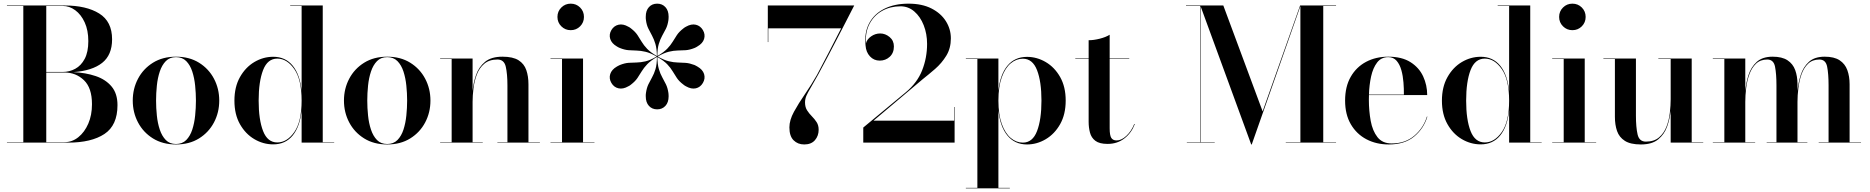

<svg xmlns="http://www.w3.org/2000/svg" viewBox="-20 -780 10224 1050"><path d="M353 0H18V-2.5H107.5V-747.5H18V-750H333Q452 -750 522.5 -706.2Q593 -662.5 593 -565Q593 -479 538.5 -436Q484 -393 380.5 -385.5Q448.5 -382.5 503.2 -364Q558 -345.5 590.2 -307Q622.5 -268.5 622.5 -205Q622.5 -94.5 551 -47.2Q479.5 0 353 0ZM323 -747.5H233V-386.5H323Q359.5 -386.5 391.5 -403.8Q423.5 -421 443.2 -458.2Q463 -495.5 463 -555Q463 -614.5 443.2 -657.5Q423.5 -700.5 391.5 -724Q359.5 -747.5 323 -747.5ZM332.5 -383.5H233V-2.5H332.5Q374.5 -2.5 408.5 -29.8Q442.5 -57 462.8 -103.8Q483 -150.5 483 -210Q483 -299.5 439 -341.5Q395 -383.5 332.5 -383.5Z M706 -230Q706 -295 734.8 -349.5Q763.5 -404 816.5 -437Q869.5 -470 942.5 -470Q1015.5 -470 1068.5 -437Q1121.5 -404 1150.2 -349.5Q1179 -295 1179 -230Q1179 -165 1150.2 -110.5Q1121.5 -56 1068.5 -23Q1015.5 10 942.5 10Q869.5 10 816.5 -23Q763.5 -56 734.8 -110.5Q706 -165 706 -230ZM833.5 -230Q833.5 -190 837.8 -148.2Q842 -106.5 853.8 -71.2Q865.5 -36 886.8 -14.2Q908 7.5 942.5 7.5Q977 7.5 998.5 -14.2Q1020 -36 1031.5 -71.2Q1043 -106.5 1047.2 -148.2Q1051.5 -190 1051.5 -230Q1051.5 -270 1047.2 -311.8Q1043 -353.5 1031.5 -388.8Q1020 -424 998.5 -445.8Q977 -467.5 942.5 -467.5Q908 -467.5 886.8 -445.8Q865.5 -424 853.8 -388.8Q842 -353.5 837.8 -311.8Q833.5 -270 833.5 -230Z M1807.5 -2.5V0H1629.5V-177Q1620.5 -88 1580.8 -39.2Q1541 9.5 1474 9.5Q1419.5 9.5 1371 -19Q1322.5 -47.5 1292.2 -101Q1262 -154.5 1262 -229.5Q1262 -304.5 1292.2 -358.2Q1322.5 -412 1371 -440.8Q1419.5 -469.5 1474 -469.5Q1541 -469.5 1580.8 -420.8Q1620.5 -372 1629.5 -282.5V-747.5H1567V-750H1745V-2.5ZM1629.5 -229.5Q1629.5 -344.5 1589.5 -402Q1549.5 -459.5 1496.5 -459.5Q1443 -459.5 1418.8 -396.8Q1394.5 -334 1394.5 -229.5Q1394.5 -125.5 1418.8 -63.2Q1443 -1 1496.5 -1Q1549.5 -1 1589.5 -58Q1629.5 -115 1629.5 -229.5Z M1861 -230Q1861 -295 1889.8 -349.5Q1918.5 -404 1971.5 -437Q2024.5 -470 2097.5 -470Q2170.5 -470 2223.5 -437Q2276.5 -404 2305.2 -349.5Q2334 -295 2334 -230Q2334 -165 2305.2 -110.5Q2276.5 -56 2223.5 -23Q2170.5 10 2097.5 10Q2024.5 10 1971.5 -23Q1918.5 -56 1889.8 -110.5Q1861 -165 1861 -230ZM1988.5 -230Q1988.5 -190 1992.8 -148.2Q1997 -106.5 2008.8 -71.2Q2020.5 -36 2041.8 -14.2Q2063 7.5 2097.5 7.5Q2132 7.5 2153.5 -14.2Q2175 -36 2186.5 -71.2Q2198 -106.5 2202.2 -148.2Q2206.5 -190 2206.5 -230Q2206.5 -270 2202.2 -311.8Q2198 -353.5 2186.5 -388.8Q2175 -424 2153.5 -445.8Q2132 -467.5 2097.5 -467.5Q2063 -467.5 2041.8 -445.8Q2020.5 -424 2008.8 -388.8Q1997 -353.5 1992.8 -311.8Q1988.5 -270 1988.5 -230Z M2387 -2.5H2450V-457.5H2387V-460H2564.5V-282.5Q2568.5 -327 2583.5 -370.2Q2598.5 -413.5 2632.5 -441.8Q2666.5 -470 2728 -470Q2785 -470 2815.8 -450.5Q2846.5 -431 2858.2 -396.8Q2870 -362.5 2870 -319V-2.5H2932.5V0H2700V-2.5H2755V-312.5Q2755 -375.5 2746 -415Q2737 -454.5 2700.5 -454.5Q2655.5 -454.5 2628.2 -431.2Q2601 -408 2587.5 -372Q2574 -336 2569.2 -296.2Q2564.5 -256.5 2564.5 -223V-2.5H2620V0H2387Z M3028.5 -687.5Q3028.5 -718 3049.8 -739Q3071 -760 3101 -760Q3131.5 -760 3152.5 -739Q3173.5 -718 3173.5 -687.5Q3173.5 -657 3152.5 -636Q3131.5 -615 3101 -615Q3071 -615 3049.8 -636Q3028.5 -657 3028.5 -687.5ZM2990.5 -2.5H3053.5V-457.5H2990.5V-460H3168.5V-2.5H3231V0H2990.5Z M3636.5 -253Q3636.5 -220 3619 -201Q3601.5 -182 3574 -182Q3546 -182 3528.8 -201Q3511.5 -220 3511.5 -253Q3511.5 -257.5 3511.5 -261.8Q3511.5 -266 3512.5 -271Q3516.5 -299.5 3526 -319Q3535.5 -338.5 3546.2 -357.5Q3557 -376.5 3564.8 -402.2Q3572.5 -428 3572.5 -468.5Q3537.5 -448 3519 -428.2Q3500.5 -408.5 3489.2 -389.8Q3478 -371 3465.8 -353Q3453.5 -335 3431.5 -318Q3427.5 -314.5 3423.8 -312.2Q3420 -310 3416 -308Q3387.5 -291.5 3362.5 -297Q3337.5 -302.5 3323.5 -326.5Q3309.5 -350.5 3317.2 -375Q3325 -399.5 3353.5 -416Q3357.5 -418 3361.2 -420.2Q3365 -422.5 3370 -424.5Q3396.5 -435 3418.2 -436.5Q3440 -438 3461.8 -438.2Q3483.5 -438.5 3509.8 -444.5Q3536 -450.5 3571 -471Q3536 -491 3509.5 -497Q3483 -503 3461.2 -503.5Q3439.5 -504 3417.8 -505.5Q3396 -507 3370 -517.5Q3365 -519.5 3361.2 -521.5Q3357.5 -523.5 3353.5 -526Q3325 -542.5 3317.2 -567Q3309.5 -591.5 3323.5 -615.5Q3337.5 -639 3362.5 -644.8Q3387.5 -650.5 3416 -634Q3420 -632 3423.8 -629.8Q3427.5 -627.5 3431.5 -624Q3454 -606.5 3466 -588.5Q3478 -570.5 3489.2 -551.5Q3500.5 -532.5 3519 -513Q3537.5 -493.5 3572.5 -473.5Q3572 -514 3564.2 -539.8Q3556.5 -565.5 3546 -584.8Q3535.5 -604 3525.8 -623.5Q3516 -643 3512.5 -670.5Q3511.5 -676 3511.5 -680.2Q3511.5 -684.5 3511.5 -689Q3511.5 -722 3528.8 -741Q3546 -760 3574 -760Q3601.5 -760 3619 -741Q3636.5 -722 3636.5 -689Q3636.5 -684.5 3636.2 -680.2Q3636 -676 3635.5 -670.5Q3631.5 -642.5 3621.8 -623Q3612 -603.5 3601.2 -584.5Q3590.5 -565.5 3582.8 -539.8Q3575 -514 3575 -473.5Q3610 -494 3628.8 -513.5Q3647.5 -533 3658.8 -551.8Q3670 -570.5 3682 -588.5Q3694 -606.5 3716.5 -624Q3720.5 -627.5 3724.2 -629.8Q3728 -632 3731.5 -634Q3760.5 -650.5 3785.2 -644.8Q3810 -639 3824 -615.5Q3838 -591.5 3830.5 -567Q3823 -542.5 3794 -526Q3790.5 -523.5 3786.5 -521.5Q3782.5 -519.5 3778 -517.5Q3751.5 -507 3729.8 -505.5Q3708 -504 3686 -503.8Q3664 -503.5 3638 -497.2Q3612 -491 3577 -471Q3612 -451 3638.2 -444.8Q3664.5 -438.5 3686.2 -438.2Q3708 -438 3729.8 -436.2Q3751.5 -434.5 3778 -424.5Q3782.5 -422.5 3786.5 -420.2Q3790.5 -418 3794 -416Q3823 -399.5 3830.5 -375Q3838 -350.5 3824 -326.5Q3810 -302.5 3785.2 -297Q3760.5 -291.5 3731.5 -308Q3728 -310 3724.2 -312.2Q3720.5 -314.5 3716.5 -318Q3694 -335 3681.8 -353.2Q3669.5 -371.5 3658.5 -390.2Q3647.5 -409 3629 -428.5Q3610.5 -448 3575 -468.5Q3575.5 -428 3583.2 -402Q3591 -376 3601.8 -357Q3612.5 -338 3622 -318.5Q3631.5 -299 3635.5 -271Q3636 -266 3636.2 -261.8Q3636.5 -257.5 3636.5 -253Z M4297 -83.5Q4297 -123 4322 -168.8Q4347 -214.5 4382 -265.2Q4417 -316 4448 -370.5Q4475 -420.5 4510.8 -490.2Q4546.5 -560 4580 -625H4181.5V-550H4179V-750H4651.5Q4651.5 -750 4638.2 -724.2Q4625 -698.5 4603.2 -656Q4581.5 -613.5 4555.2 -563Q4529 -512.5 4502.5 -462.2Q4476 -412 4454 -371.5Q4429.5 -327 4413.8 -300.8Q4398 -274.5 4390.2 -256.8Q4382.5 -239 4382.5 -219.5Q4382.5 -194 4393.8 -176.5Q4405 -159 4419.8 -144.2Q4434.5 -129.5 4445.8 -112.2Q4457 -95 4457 -70.5Q4457 -37 4436.8 -13.5Q4416.5 10 4378 10Q4343 10 4320 -12.8Q4297 -35.5 4297 -83.5Z M5200.5 0H4701V-82.5L4933 -275Q4996 -327 5023 -395.5Q5050 -464 5050 -540Q5050 -595 5031.5 -642Q5013 -689 4980.2 -717.2Q4947.5 -745.5 4904.5 -745.5Q4849 -745.5 4804.8 -721Q4760.5 -696.5 4736 -651Q4711.5 -605.5 4715.5 -542.5Q4721 -565 4743.8 -581Q4766.5 -597 4793.5 -597Q4821.5 -597 4845 -577.5Q4868.5 -558 4868.5 -526Q4868.5 -490.5 4845.8 -469.5Q4823 -448.5 4791 -448.5Q4759 -448.5 4737.5 -471.8Q4716 -495 4713.5 -531Q4706 -602 4733.5 -653.2Q4761 -704.5 4816.5 -732.2Q4872 -760 4948.5 -760Q5022 -760 5073.8 -733.8Q5125.5 -707.5 5152.8 -664.2Q5180 -621 5180 -570Q5180 -516 5155 -475.2Q5130 -434.5 5094 -403.2Q5058 -372 5025 -346L4757 -120H5198V-195H5200.5Z M5262 247.5H5325V-457.5H5262V-460H5440V-282.5Q5449 -371.5 5489 -420.2Q5529 -469 5596.5 -469Q5650.5 -469 5699 -440.5Q5747.5 -412 5777.8 -358.5Q5808 -305 5808 -230Q5808 -155 5777.8 -101.2Q5747.5 -47.5 5699 -18.8Q5650.5 10 5596.5 10Q5529.5 10 5489.2 -39Q5449 -88 5440 -177.5V247.5H5502.5V250H5262ZM5440 -230Q5440 -153.5 5458.5 -102.2Q5477 -51 5507.5 -25.5Q5538 0 5573.5 0Q5627 0 5651.2 -63Q5675.5 -126 5675.5 -230Q5675.5 -334 5651.2 -396.5Q5627 -459 5573.5 -459Q5538 -459 5507.5 -433.8Q5477 -408.5 5458.5 -357.5Q5440 -306.5 5440 -230Z M6186 -101.5Q6168 -53.5 6129.2 -23.2Q6090.5 7 6037 7Q5992.5 7 5970.2 -10Q5948 -27 5940.8 -54.8Q5933.5 -82.5 5933.5 -113.5V-457.5H5860.5V-460H5933.5V-560Q5961.5 -560 5994.8 -568.5Q6028 -577 6048.5 -590V-460H6155.5V-457.5H6048.5V-78Q6048.5 -40.5 6057.2 -26.2Q6066 -12 6086.5 -12Q6113 -12 6140.2 -37.5Q6167.5 -63 6183 -102Z M6470.5 -2.5H6543V-747.5H6466V-750H6670L6885 -171L7090 -750H7286.5V-747.5H7216.5V-2.5H7286.5V0H7011.5V-2.5H7091.5V-746.5L6825.5 10H6822.5L6545.5 -746.5V-2.5H6623V0H6470.5Z M7786 -142.5Q7766.5 -77.5 7714.2 -33.8Q7662 10 7575 10Q7507 10 7453 -18.2Q7399 -46.5 7367.5 -100.2Q7336 -154 7336 -230Q7336 -306.5 7366.8 -360Q7397.5 -413.5 7450.8 -441.8Q7504 -470 7572 -470Q7646.5 -470 7693.5 -440.2Q7740.5 -410.5 7762.8 -362.5Q7785 -314.5 7785 -260H7466.5Q7466 -248 7466 -235Q7466 -174 7476 -119.2Q7486 -64.5 7513 -30Q7540 4.5 7590.5 4.5Q7665 4.5 7714.8 -38Q7764.5 -80.5 7783.5 -142.5ZM7572 -467.5Q7533.5 -467.5 7511 -438Q7488.5 -408.5 7478.2 -361.8Q7468 -315 7466.5 -262.5H7657.5Q7658 -293.5 7655.2 -329Q7652.5 -364.5 7643.8 -396Q7635 -427.5 7617.8 -447.5Q7600.5 -467.5 7572 -467.5Z M8411 -2.5V0H8233V-177Q8224 -88 8184.2 -39.2Q8144.5 9.5 8077.5 9.5Q8023 9.5 7974.5 -19Q7926 -47.5 7895.8 -101Q7865.5 -154.5 7865.5 -229.5Q7865.5 -304.5 7895.8 -358.2Q7926 -412 7974.5 -440.8Q8023 -469.5 8077.5 -469.5Q8144.5 -469.5 8184.2 -420.8Q8224 -372 8233 -282.5V-747.5H8170.5V-750H8348.5V-2.5ZM8233 -229.5Q8233 -344.5 8193 -402Q8153 -459.5 8100 -459.5Q8046.5 -459.5 8022.2 -396.8Q7998 -334 7998 -229.5Q7998 -125.5 8022.2 -63.2Q8046.5 -1 8100 -1Q8153 -1 8193 -58Q8233 -115 8233 -229.5Z M8506.5 -687.5Q8506.5 -718 8527.8 -739Q8549 -760 8579 -760Q8609.5 -760 8630.5 -739Q8651.5 -718 8651.5 -687.5Q8651.5 -657 8630.5 -636Q8609.5 -615 8579 -615Q8549 -615 8527.8 -636Q8506.5 -657 8506.5 -687.5ZM8468.5 -2.5H8531.5V-457.5H8468.5V-460H8646.5V-2.5H8709V0H8468.5Z M8926.5 -460V-147.5Q8926.5 -84.5 8935.5 -45Q8944.5 -5.5 8981 -5.5Q9026 -5.5 9053 -28.8Q9080 -52 9093.8 -88Q9107.5 -124 9112 -163.8Q9116.5 -203.5 9116.5 -237V-457.5H9049V-460H9231.5V-2.5H9294.5V0H9116.5V-174Q9112 -130 9097 -87.8Q9082 -45.5 9048.2 -17.8Q9014.5 10 8953.5 10Q8896.5 10 8865.8 -9.8Q8835 -29.5 8823.2 -63.5Q8811.5 -97.5 8811.5 -141V-457.5H8748.5V-460Z M9347 -2.5H9410V-457.5H9347V-460H9524.5V-281.5Q9528.5 -326.5 9542.2 -369.8Q9556 -413 9587.2 -441.5Q9618.5 -470 9674.5 -470Q9725.5 -470 9755.2 -450.5Q9785 -431 9797.5 -396.8Q9810 -362.5 9810 -319V-283Q9814 -327 9827.8 -370.2Q9841.5 -413.5 9872.5 -441.8Q9903.5 -470 9959 -470Q10010.5 -470 10040.2 -450.5Q10070 -431 10082.5 -396.8Q10095 -362.5 10095 -319V-2.5H10157.5V0H9926V-2.5H9980V-313Q9980 -376 9972.2 -415.2Q9964.5 -454.5 9929.5 -454.5Q9892 -454.5 9868.2 -431.8Q9844.5 -409 9832 -373.5Q9819.5 -338 9814.8 -298Q9810 -258 9810 -223V-2.5H9864V0H9641.5V-2.5H9695V-313Q9695 -376 9687.2 -415.2Q9679.5 -454.5 9644.5 -454.5Q9607 -454.5 9583.2 -431.8Q9559.5 -409 9546.8 -373.5Q9534 -338 9529.2 -298Q9524.5 -258 9524.5 -223V-2.5H9578.5V0H9347Z"/></svg>

Font: Bodoni* 72pt Medium
Style: Regular
Weight: 500
Version: Version 2.3